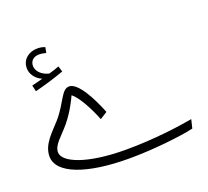

<svg xmlns="http://www.w3.org/2000/svg" viewBox="-122 -846 1105 1019"><g transform="rotate(-20 430.5 -337.0)"><path d="M99 -484C151 -497 221 -518 266 -535L256 -567C239 -560 220 -554 198 -548C166 -555 130 -579 130 -616C130 -641 147 -662 182 -662C195 -662 207 -659 220 -656L226 -687C212 -693 196 -695 182 -695C138 -695 95 -667 95 -615C95 -580 120 -549 153 -535C135 -530 117 -525 91 -519ZM443 21C577 21 739 3 811 -14L823 -63C749 -50 605 -29 443 -29C219 -29 98 -84 98 -139C98 -181 141 -210 187 -265C231 -318 261 -380 269 -399C301 -378 347 -292 372 -227L413 -253C379 -340 322 -448 273 -448C228 -448 217 -377 150 -300C108 -252 48 -203 48 -134C48 -36 205 21 443 21Z"/></g></svg>

Font: Noto Sans Arabic Cond Light
Style: Regular
Weight: 300
Width: 3
Designer: Monotype Design Team, Nadine Chahine, Nizar Qandah and Khaled Hosny
Foundry: Monotype Imaging Inc.
Version: Version 2.012